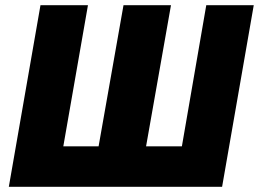

<svg xmlns="http://www.w3.org/2000/svg" viewBox="-20 -720 998 740"><path d="M681 -156H543L639 -700H456L360 -156H224L319 -700H136L14 0H836L958 -700H775Z"/></svg>

Font: Fixel Text 20240404 ExtraBold
Style: Italic
Weight: 800
Width: 4
Italic angle: -10°
Designer: AlfaBravo + MacPaw
Foundry: Kyrylo Tkachov, Marchela Mozhyna, Serhii Makarenko, Maria Weinstein, Zakhar Kryvoshyya
Version: Version 1.211;Glyphs 3.2 (3225)